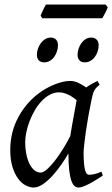

<svg xmlns="http://www.w3.org/2000/svg" viewBox="-20 -819 502 859"><path d="M294.4 -210.4Q297.9 -232.4 302 -256.1Q306.2 -279.8 310.3 -301.8Q314.5 -323.7 317.6 -342Q320.8 -360.4 322.8 -371.1Q315.4 -377 306.6 -383.1Q297.9 -389.2 287.8 -394.3Q277.8 -399.4 266.8 -402.6Q255.9 -405.8 244.1 -405.8Q221.7 -405.8 201.9 -394.8Q182.1 -383.8 165.3 -365.7Q148.4 -347.7 135 -324.5Q121.6 -301.3 112.3 -276.6Q103 -252 97.9 -228Q92.8 -204.1 92.8 -185.1Q92.8 -153.3 98.1 -127.9Q103.5 -102.5 112.8 -84.5Q122.1 -66.4 134.8 -56.6Q147.5 -46.9 162.1 -46.9Q173.8 -46.9 190.7 -61.8Q207.5 -76.7 225.8 -100.3Q244.1 -124 262.2 -153.1Q280.3 -182.1 294.4 -210.4ZM439.9 -33.2Q397.5 -5.4 371.3 7.3Q345.2 20 331.1 20Q322.3 20 314.2 13.9Q306.2 7.8 299.8 -9Q293.5 -25.9 289.8 -55.7Q286.1 -85.4 286.1 -132.8Q273.4 -110.4 255.1 -83.7Q236.8 -57.1 215.8 -33.9Q194.8 -10.7 172.6 4.6Q150.4 20 129.9 20Q113.8 20 95.5 10.7Q77.1 1.5 61.8 -18.8Q46.4 -39.1 36.1 -71Q25.9 -103 25.9 -148.9Q25.9 -187.5 34.9 -224.4Q43.9 -261.2 62 -294.9Q80.1 -328.6 106.2 -358.2Q132.3 -387.7 167 -411.1Q180.2 -419.9 196 -428.2Q211.9 -436.5 228.8 -442.9Q245.6 -449.2 262.2 -453.1Q278.8 -457 293.9 -457Q304.2 -457 314 -454.3Q323.7 -451.7 332.8 -447.3Q341.8 -442.9 350.1 -437.7Q358.4 -432.6 365.7 -427.7Q377 -436 389.6 -443.1Q402.3 -450.2 416 -457L425.8 -439.9Q417.5 -433.1 412.1 -427.7Q406.7 -422.4 402.6 -415.3Q398.4 -408.2 395.5 -397.9Q392.6 -387.7 389.2 -371.1Q381.8 -335.9 375.2 -299.1Q368.7 -262.2 364 -229.5Q359.4 -196.8 356.7 -171.9Q354 -147 354 -136.2Q354 -108.4 355.7 -89.4Q357.4 -70.3 360.4 -58.8Q363.3 -47.4 367.7 -42.2Q372.1 -37.1 377.9 -37.1Q387.7 -37.1 401.1 -39.8Q414.6 -42.5 434.1 -50.8ZM239.3 -616.2Q239.3 -602.5 234.9 -589.1Q230.5 -575.7 222.7 -564.7Q214.8 -553.7 203.4 -546.9Q191.9 -540 178.2 -540Q162.6 -540 153.8 -548.8Q145 -557.6 145 -574.2Q145 -587.4 149.7 -600.8Q154.3 -614.3 162.4 -625.5Q170.4 -636.7 181.9 -643.8Q193.4 -650.9 207 -650.9Q222.2 -650.9 230.7 -641.8Q239.3 -632.8 239.3 -616.2ZM421.4 -616.2Q421.4 -602.5 417 -589.1Q412.6 -575.7 404.5 -564.7Q396.5 -553.7 385 -546.9Q373.5 -540 359.4 -540Q344.2 -540 335.7 -548.8Q327.1 -557.6 327.1 -574.2Q327.1 -587.4 331.5 -600.8Q335.9 -614.3 343.8 -625.5Q351.6 -636.7 362.8 -643.8Q374 -650.9 388.2 -650.9Q403.3 -650.9 412.4 -641.8Q421.4 -632.8 421.4 -616.2ZM461.9 -786.6Q460.4 -781.2 457.3 -774.4Q454.1 -767.6 450.4 -760.7Q446.8 -753.9 443.4 -747.6Q439.9 -741.2 437.5 -737.3H169.4L161.6 -749Q163.6 -753.9 166.5 -760.5Q169.4 -767.1 172.6 -773.9Q175.8 -780.8 179.2 -787.4Q182.6 -793.9 185.5 -798.8H452.6Z"/></svg>

Font: Gentium Plus Eur
Style: Italic
Weight: 400
Italic angle: -8°
Designer: J. Victor Gaultney, Annie Olsen, Iska Routamaa, Becca Hirsbrunner
Foundry: SIL International
Version: Version 5.000